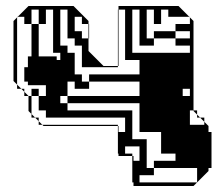

<svg xmlns="http://www.w3.org/2000/svg" viewBox="-20 -520 725 640"><path d="M397 -440V-464H375V-440ZM397 -392V-416H375V-392ZM109 -440V-488H85V-440ZM565 -368V-392H493V-416H565V-392H613V-416H565V-440H613V-462L611 -464H541V-488H517V-440H493V-488H469V-392H493V-368H445V-488H421V-344H613V-368ZM541 -176H517V-200H541ZM397 -56H375V-80H397ZM493 -176H469V-200H565V-320H589V-200H613V-224H589V-200H565V-152H493ZM661 -104V-114L647 -128H637V-138L625 -150V-152H613V-104ZM109 -200H85V-140L97 -128H109V-116L121 -104H373V-100H375V-80H397V-128H133V-152H109ZM397 -56V-32H375V-56ZM445 16V-32H397V-8H375V-32H397V-8H421V0H425V16ZM445 40V64H425V40ZM397 -416V-440H375V-416ZM277 -392H275V-416H277ZM397 -368V-392H375V-368ZM397 -344V-368H375V-344ZM397 -344H375V-320H397ZM157 -224V-236H169V-296H181V-224ZM133 -152V-176H157V-152ZM541 -104V-128H493V-104ZM493 -176V-152H517V-176H589V-80H565V-56H675V-32H541V-104H517V-80H493V-104H469V-176ZM637 16V-8H675V16ZM445 16V40H425V16ZM109 -200H133V-236H73V-248H61V-296H73V-332H85V-368H109V-332H169V-320H181V-344H157V-488H133V-440H109V-368H85V-440H61V-464H39L75 -500H225L275 -450V-440H277V-416H275V-440H253V-464H229V-416H253V-392H275V-350L325 -300H373V-296H253V-368H229V-392H205V-488H181V-368H205V-344H229V-272H253V-248H277V-224H229V-248H205V-200H181V-176H205V-152H421V-56H469V40H493V64H445V88H425V64H445V88H637V40H493V16H565V-8H517V-80H445V-176H205V-200H445V-248H277V-272H445V-320H375V-300H373V-488H375V-464H397V-488H375V-500H575L611 -464H613V-462L625 -450V-152H637V-138L647 -128H661V-114L675 -100V-80H685V40H675V50L625 100H425V88H421V0H375V-8H373V-100H125L121 -104H109V-116L97 -128H85V-140L75 -150V-200H61V-214L51 -224H37V-238L25 -250V-450L37 -462V-464H39L37 -462V-238L51 -224H61V-214L75 -200H85V-224H109Z"/></svg>

Font: Rubik Broken Fax
Style: Regular
Weight: 400
Designer: Hubert and Fischer, NaN
Foundry: Hubert and Fischer, NaN
Version: Version 2.201